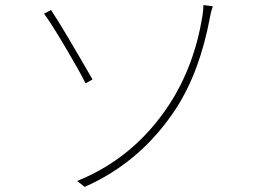

<svg xmlns="http://www.w3.org/2000/svg" viewBox="-20 -729 1040 759"><path d="M314.5 9.8 285.2 -13.7Q510.7 -104.5 649.4 -316.4Q748 -467.8 780.3 -666Q784.2 -693.4 784.2 -709L821.3 -704.1Q812.5 -678.7 810.5 -663.1Q770.5 -446.3 675.8 -299.8Q537.1 -87.9 314.5 9.8ZM154.3 -674.8 181.6 -689.5Q222.7 -628.9 345.7 -415L318.4 -399.4Q293 -450.2 238.3 -542.5Q183.6 -634.8 154.3 -674.8Z"/></svg>

Font: Gen Shin Gothic ExtraLight
Style: Regular
Weight: 100
Designer: [Source Han Sans]
Ryoko NISHIZUKA  (kana & ideographs); Paul D. Hunt (Latin, Greek & Cyrillic); Wenlong ZHANG  (bopomofo
Version: Version 1.002.20150607